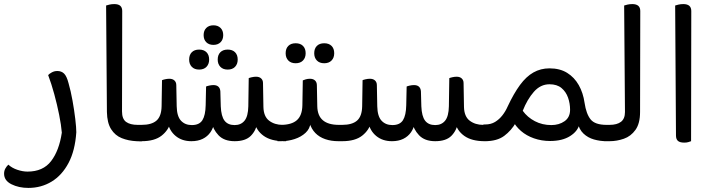

<svg xmlns="http://www.w3.org/2000/svg" viewBox="-72 -692 3495 941"><path d="M302 -44Q296 46 264 106.5Q232 167 181 198Q130 229 67 229Q20 229 -16 211Q-52 193 -52 159Q-52 145 -45.5 133.5Q-39 122 -31 115Q-14 131 12.5 140Q39 149 63 149Q139 149 178.5 97.5Q218 46 231 -42Q228 -79 218 -129Q208 -179 194 -230.5Q180 -282 164 -324Q169 -330 181.5 -337Q194 -344 209 -344Q229 -344 242 -331.5Q255 -319 264 -284Q275 -246 283.5 -198.5Q292 -151 297 -108.5Q302 -66 302 -44Z M527 -638 526 -146Q526 -109 546 -94.5Q566 -80 603 -80H622V1L596 0Q557 -2 524.5 -15Q492 -28 472.5 -59Q453 -90 452 -143L448 -665Q453 -667 464.5 -669.5Q476 -672 488 -672Q508 -672 517.5 -663.5Q527 -655 527 -638ZM622 1V-79Q626 -73 629 -63Q632 -53 632 -39Q632 -25 628.5 -14.5Q625 -4 622 1Z M965 -95 979 -94Q974 -65 959.5 -44Q945 -23 921.5 -11.5Q898 0 866 0Q820 0 789 -25.5Q758 -51 749 -95L764 -94Q755 -55 720.5 -27.5Q686 0 622 0H606V-80H622Q671 -80 695 -101Q719 -122 720 -171L722 -299Q726 -301 737 -303.5Q748 -306 758 -306Q774 -306 783 -297.5Q792 -289 792 -275L794 -171Q795 -122 815 -100.5Q835 -79 868 -79Q905 -79 920 -103Q935 -127 936 -176L938 -268Q942 -270 953 -272.5Q964 -275 974 -275Q990 -275 998.5 -267Q1007 -259 1008 -244L1010 -171Q1012 -122 1028.5 -100.5Q1045 -79 1078 -79Q1109 -79 1126.5 -100.5Q1144 -122 1145 -171L1147 -309Q1151 -311 1162 -313.5Q1173 -316 1183 -316Q1199 -316 1208 -307.5Q1217 -299 1217 -285L1219 -168Q1220 -121 1247 -100.5Q1274 -80 1313 -80H1330V0H1320Q1257 0 1220.5 -26Q1184 -52 1175 -95L1191 -94Q1183 -52 1157 -26Q1131 0 1078 0Q1026 0 998.5 -29.5Q971 -59 965 -95ZM1330 0V-80Q1334 -74 1337 -64Q1340 -54 1340 -40Q1340 -26 1336.5 -15.5Q1333 -5 1330 0ZM974 -472Q952 -472 939 -485Q926 -498 926 -520Q926 -542 939 -555Q952 -568 974 -568Q996 -568 1009 -555Q1022 -542 1022 -520Q1022 -498 1009 -485Q996 -472 974 -472ZM904 -351Q881 -351 868 -364.5Q855 -378 855 -400Q855 -423 868 -436Q881 -449 904 -449Q927 -449 940 -436Q953 -423 953 -400Q953 -378 940 -364.5Q927 -351 904 -351ZM1044 -351Q1021 -351 1008 -364.5Q995 -378 995 -400Q995 -423 1008 -436Q1021 -449 1044 -449Q1067 -449 1080 -436Q1093 -423 1093 -400Q1093 -378 1080 -364.5Q1067 -351 1044 -351Z M1288 0V-80H1304Q1357 -80 1383 -103Q1409 -126 1410 -176L1412 -298Q1416 -300 1426 -303Q1436 -306 1447 -306Q1463 -306 1472 -297.5Q1481 -289 1481 -274L1483 -171Q1484 -125 1510.5 -102.5Q1537 -80 1589 -80H1605V0H1587Q1551 0 1522 -10Q1493 -20 1473.5 -40Q1454 -60 1445 -90H1450Q1447 -61 1425.5 -41Q1404 -21 1372 -10.5Q1340 0 1305 0ZM1605 0V-80Q1609 -74 1612 -64Q1615 -54 1615 -40Q1615 -26 1611.5 -15.5Q1608 -5 1605 0ZM1377 -382Q1354 -382 1341 -395.5Q1328 -409 1328 -431Q1328 -454 1341 -467Q1354 -480 1377 -480Q1400 -480 1413 -467Q1426 -454 1426 -431Q1426 -409 1413 -395.5Q1400 -382 1377 -382ZM1517 -382Q1494 -382 1481 -395.5Q1468 -409 1468 -431Q1468 -454 1481 -467Q1494 -480 1517 -480Q1540 -480 1553 -467Q1566 -454 1566 -431Q1566 -409 1553 -395.5Q1540 -382 1517 -382Z M1948 -95 1962 -94Q1957 -65 1942.5 -44Q1928 -23 1904.5 -11.5Q1881 0 1849 0Q1803 0 1772 -25.5Q1741 -51 1732 -95L1747 -94Q1738 -55 1703.5 -27.5Q1669 0 1605 0H1589V-80H1605Q1654 -80 1678 -101Q1702 -122 1703 -171L1705 -299Q1709 -301 1720 -303.5Q1731 -306 1741 -306Q1757 -306 1766 -297.5Q1775 -289 1775 -275L1777 -171Q1778 -122 1798 -100.5Q1818 -79 1851 -79Q1888 -79 1903 -103Q1918 -127 1919 -176L1921 -268Q1925 -270 1936 -272.5Q1947 -275 1957 -275Q1973 -275 1981.5 -267Q1990 -259 1991 -244L1993 -171Q1995 -122 2011.5 -100.5Q2028 -79 2061 -79Q2092 -79 2109.5 -100.5Q2127 -122 2128 -171L2130 -309Q2134 -311 2145 -313.5Q2156 -316 2166 -316Q2182 -316 2191 -307.5Q2200 -299 2200 -285L2202 -168Q2203 -121 2230 -100.5Q2257 -80 2296 -80H2313V0H2303Q2240 0 2203.5 -26Q2167 -52 2158 -95L2174 -94Q2166 -52 2140 -26Q2114 0 2061 0Q2009 0 1981.5 -29.5Q1954 -59 1948 -95ZM2313 0V-80Q2317 -74 2320 -64Q2323 -54 2323 -40Q2323 -26 2319.5 -15.5Q2316 -5 2313 0Z M2297 0V-82H2306Q2334 -82 2354.5 -94.5Q2375 -107 2390.5 -127Q2406 -147 2416 -170Q2446 -234 2476.5 -275.5Q2507 -317 2542.5 -337Q2578 -357 2621 -357Q2672 -357 2707.5 -335Q2743 -313 2764.5 -275Q2786 -237 2793 -188Q2801 -134 2822.5 -107Q2844 -80 2901 -80H2905V0H2900Q2869 0 2839 -8.5Q2809 -17 2787.5 -37.5Q2766 -58 2759 -92L2768 -84Q2760 -49 2722 -25Q2684 -1 2624 -1Q2582 -1 2545 -14Q2508 -27 2481.5 -50Q2455 -73 2441 -101L2457 -92Q2434 -52 2399 -26Q2364 0 2305 0ZM2630 -79Q2668 -79 2695 -98Q2722 -117 2722 -154Q2722 -185 2712 -213.5Q2702 -242 2680 -260.5Q2658 -279 2621 -279Q2577 -279 2544.5 -242Q2512 -205 2490 -149Q2513 -117 2549.5 -98Q2586 -79 2630 -79ZM2905 0V-80Q2909 -74 2912 -64Q2915 -54 2915 -40Q2915 -26 2911.5 -15.5Q2908 -5 2905 0Z M2889 0V-80H2915Q2952 -80 2971.5 -95Q2991 -110 2991 -143L2987 -665Q2992 -667 3003.5 -669.5Q3015 -672 3027 -672Q3066 -672 3066 -638L3065 -143Q3065 -87 3042.5 -55.5Q3020 -24 2985.5 -12Q2951 0 2916 0Z M3282 7Q3260 7 3250.5 -1.5Q3241 -10 3241 -28L3237 -665Q3242 -667 3253.5 -669.5Q3265 -672 3277 -672Q3316 -672 3316 -638L3315 0Q3310 2 3301.5 4.5Q3293 7 3282 7Z"/></svg>

Font: Baloo Bhaijaan 2
Style: Regular
Weight: 400
Designer: Sanskriti Dholi, Noopur Datye and Ek Type
Foundry: Ek Type
Version: Version 1.701